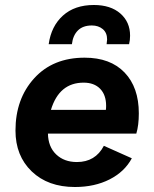

<svg xmlns="http://www.w3.org/2000/svg" viewBox="-20 -740 618 769"><path d="M348 -638Q312 -638 292 -618Q272 -598 268 -563H175Q185 -635 232 -677.5Q279 -720 356 -720Q423 -720 462 -686Q501 -652 501 -597Q501 -579 497 -563H407Q409 -577 409 -582Q409 -609 391.5 -623.5Q374 -638 348 -638ZM536 -286Q536 -238 526 -205H172Q173 -152 205 -121.5Q237 -91 288 -91Q362 -91 396 -156L508 -106Q479 -52 419 -21.5Q359 9 280 9Q172 9 107 -53.5Q42 -116 42 -217Q42 -344 117 -426.5Q192 -509 319 -509Q422 -509 479 -449.5Q536 -390 536 -286ZM315 -409Q217 -409 184 -300H404Q405 -306 405 -316Q405 -360 381 -384.5Q357 -409 315 -409Z"/></svg>

Font: Elaine Sans SemiBold
Style: Italic
Weight: 600
Italic angle: -13°
Designer: Wei Huang
Foundry: Wei Huang
Version: Version 2.001;December 24, 2019;FontCreator 12.0.0.2547 64-b